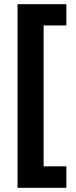

<svg xmlns="http://www.w3.org/2000/svg" viewBox="-20 -739 362 920"><path d="M298 161H64V-719H298V-617H189V58H298Z"/></svg>

Font: Noto Sans Armenian SemiCondensed
Style: Bold
Weight: 700
Width: 4
Designer: Monotype Design Team
Foundry: Monotype Imaging Inc.
Version: Version 2.008; ttfautohint (v1.8.4.7-5d5b)